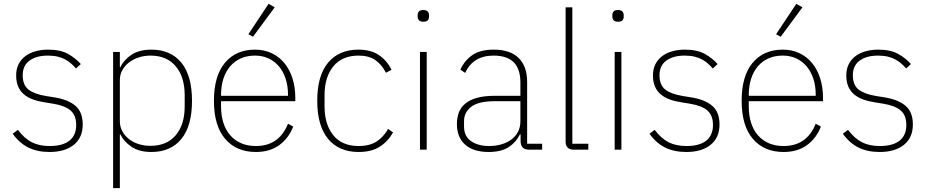

<svg xmlns="http://www.w3.org/2000/svg" viewBox="-20 -778 4823 998"><path d="M237 12Q174 12 127.5 -11Q81 -34 46 -83L73 -103Q107 -58 145.5 -38.5Q184 -19 238 -19Q306 -19 341 -47Q376 -75 376 -128Q376 -179 346.5 -204Q317 -229 256 -239L213 -246Q179 -251 151.5 -261Q124 -271 104.5 -287.5Q85 -304 74.5 -328Q64 -352 64 -386Q64 -419 76.5 -444Q89 -469 111.5 -486Q134 -503 164.5 -511.5Q195 -520 230 -520Q294 -520 334 -497.5Q374 -475 400 -445L375 -422Q364 -435 350.5 -447Q337 -459 320 -468.5Q303 -478 280.5 -483.5Q258 -489 229 -489Q169 -489 133.5 -463Q98 -437 98 -387Q98 -336 128 -312.5Q158 -289 219 -279L262 -272Q333 -261 371.5 -228.5Q410 -196 410 -131Q410 -63 364 -25.5Q318 12 237 12Z M568 -508H603V-429H606Q623 -466 663 -493Q703 -520 767 -520Q867 -520 922.5 -452.5Q978 -385 978 -254Q978 -123 922.5 -55.5Q867 12 767 12Q703 12 663 -15.5Q623 -43 606 -79H603V200H568ZM762 -20Q847 -20 893.5 -75Q940 -130 940 -225V-283Q940 -378 893.5 -433.5Q847 -489 762 -489Q730 -489 701 -479.5Q672 -470 650.5 -453.5Q629 -437 616 -413.5Q603 -390 603 -362V-148Q603 -119 616 -95.5Q629 -72 650.5 -55Q672 -38 701 -29Q730 -20 762 -20Z M1310 12Q1209 12 1150.5 -56Q1092 -124 1092 -254Q1092 -383 1149 -451.5Q1206 -520 1306 -520Q1353 -520 1391.5 -502Q1430 -484 1457.5 -451Q1485 -418 1500 -371.5Q1515 -325 1515 -268V-252H1129V-225Q1129 -178 1141 -140Q1153 -102 1176.5 -75Q1200 -48 1233.5 -33.5Q1267 -19 1310 -19Q1431 -19 1477 -135L1504 -120Q1481 -60 1432 -24Q1383 12 1310 12ZM1306 -489Q1264 -489 1231.5 -474.5Q1199 -460 1176 -433Q1153 -406 1141 -368Q1129 -330 1129 -284V-280H1477V-286Q1477 -332 1464.5 -369.5Q1452 -407 1429.5 -433.5Q1407 -460 1375.5 -474.5Q1344 -489 1306 -489ZM1295 -587 1271 -600 1376 -758 1408 -740Z M1844 12Q1742 12 1685.5 -56Q1629 -124 1629 -254Q1629 -385 1685.5 -452.5Q1742 -520 1844 -520Q1908 -520 1950 -491.5Q1992 -463 2015 -415L1986 -400Q1964 -443 1930.5 -466Q1897 -489 1844 -489Q1758 -489 1712.5 -433Q1667 -377 1667 -283V-225Q1667 -131 1712.5 -75Q1758 -19 1844 -19Q1901 -19 1937.5 -42.5Q1974 -66 1997 -108L2023 -90Q1998 -44 1955 -16Q1912 12 1844 12Z M2181 -665Q2165 -665 2158 -672.5Q2151 -680 2151 -691V-700Q2151 -711 2157.5 -718.5Q2164 -726 2180 -726Q2196 -726 2203 -718.5Q2210 -711 2210 -700V-691Q2210 -680 2203.5 -672.5Q2197 -665 2181 -665ZM2163 -508H2198V0H2163Z M2729 0Q2688 0 2686 -42V-79H2682Q2664 -40 2625 -14Q2586 12 2520 12Q2441 12 2398 -26Q2355 -64 2355 -133Q2355 -166 2365 -193Q2375 -220 2398.5 -239.5Q2422 -259 2459.5 -269.5Q2497 -280 2552 -280H2685V-348Q2685 -420 2650 -454.5Q2615 -489 2546 -489Q2439 -489 2398 -399L2373 -416Q2394 -463 2435 -491.5Q2476 -520 2547 -520Q2632 -520 2676 -476.5Q2720 -433 2720 -352V-31H2798V0ZM2523 -19Q2556 -19 2585.5 -27.5Q2615 -36 2637 -52Q2659 -68 2672 -92Q2685 -116 2685 -148V-252H2552Q2468 -252 2430 -223.5Q2392 -195 2392 -148V-120Q2392 -70 2428.5 -44.5Q2465 -19 2523 -19Z M2963 0Q2920 0 2920 -42V-740H2955V-31H3038V0Z M3193 -665Q3177 -665 3170 -672.5Q3163 -680 3163 -691V-700Q3163 -711 3169.5 -718.5Q3176 -726 3192 -726Q3208 -726 3215 -718.5Q3222 -711 3222 -700V-691Q3222 -680 3215.5 -672.5Q3209 -665 3193 -665ZM3175 -508H3210V0H3175Z M3547 12Q3484 12 3437.5 -11Q3391 -34 3356 -83L3383 -103Q3417 -58 3455.5 -38.5Q3494 -19 3548 -19Q3616 -19 3651 -47Q3686 -75 3686 -128Q3686 -179 3656.5 -204Q3627 -229 3566 -239L3523 -246Q3489 -251 3461.5 -261Q3434 -271 3414.5 -287.5Q3395 -304 3384.5 -328Q3374 -352 3374 -386Q3374 -419 3386.5 -444Q3399 -469 3421.5 -486Q3444 -503 3474.5 -511.5Q3505 -520 3540 -520Q3604 -520 3644 -497.5Q3684 -475 3710 -445L3685 -422Q3674 -435 3660.5 -447Q3647 -459 3630 -468.5Q3613 -478 3590.5 -483.5Q3568 -489 3539 -489Q3479 -489 3443.5 -463Q3408 -437 3408 -387Q3408 -336 3438 -312.5Q3468 -289 3529 -279L3572 -272Q3643 -261 3681.5 -228.5Q3720 -196 3720 -131Q3720 -63 3674 -25.5Q3628 12 3547 12Z M4053 12Q3952 12 3893.5 -56Q3835 -124 3835 -254Q3835 -383 3892 -451.5Q3949 -520 4049 -520Q4096 -520 4134.5 -502Q4173 -484 4200.5 -451Q4228 -418 4243 -371.5Q4258 -325 4258 -268V-252H3872V-225Q3872 -178 3884 -140Q3896 -102 3919.5 -75Q3943 -48 3976.5 -33.5Q4010 -19 4053 -19Q4174 -19 4220 -135L4247 -120Q4224 -60 4175 -24Q4126 12 4053 12ZM4049 -489Q4007 -489 3974.5 -474.5Q3942 -460 3919 -433Q3896 -406 3884 -368Q3872 -330 3872 -284V-280H4220V-286Q4220 -332 4207.5 -369.5Q4195 -407 4172.5 -433.5Q4150 -460 4118.5 -474.5Q4087 -489 4049 -489ZM4038 -587 4014 -600 4119 -758 4151 -740Z M4552 12Q4489 12 4442.5 -11Q4396 -34 4361 -83L4388 -103Q4422 -58 4460.5 -38.5Q4499 -19 4553 -19Q4621 -19 4656 -47Q4691 -75 4691 -128Q4691 -179 4661.5 -204Q4632 -229 4571 -239L4528 -246Q4494 -251 4466.5 -261Q4439 -271 4419.5 -287.5Q4400 -304 4389.5 -328Q4379 -352 4379 -386Q4379 -419 4391.5 -444Q4404 -469 4426.5 -486Q4449 -503 4479.5 -511.5Q4510 -520 4545 -520Q4609 -520 4649 -497.5Q4689 -475 4715 -445L4690 -422Q4679 -435 4665.5 -447Q4652 -459 4635 -468.5Q4618 -478 4595.5 -483.5Q4573 -489 4544 -489Q4484 -489 4448.5 -463Q4413 -437 4413 -387Q4413 -336 4443 -312.5Q4473 -289 4534 -279L4577 -272Q4648 -261 4686.5 -228.5Q4725 -196 4725 -131Q4725 -63 4679 -25.5Q4633 12 4552 12Z"/></svg>

Font: IBM Plex Sans Hebrew ExtraLight
Style: Regular
Weight: 200
Designer: Mike Abbink, Paul van der Laan, Pieter van Rosmalen, Yanek Iontef
Foundry: Bold Monday
Version: Version 1.2